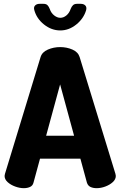

<svg xmlns="http://www.w3.org/2000/svg" viewBox="-20 -983 629 1003"><path d="M104 0Q83 0 59.5 -8.5Q36 -17 20 -31.5Q4 -46 4 -64Q4 -67 6 -75L192 -685Q200 -711 230 -724Q260 -737 294 -737Q329 -737 358.5 -724Q388 -711 396 -685L583 -75Q585 -67 585 -64Q585 -46 569 -31.5Q553 -17 530 -8.5Q507 0 485 0Q466 0 452.5 -6.5Q439 -13 434 -29L400 -154H189L155 -29Q151 -13 137 -6.5Q123 0 104 0ZM221 -274H367L294 -542ZM295 -824Q249 -824 210 -855Q171 -886 159 -931Q155 -946 163.5 -954.5Q172 -963 187 -963H207Q221 -963 228 -956Q235 -949 240 -936Q247 -915 263 -902.5Q279 -890 295 -890Q312 -890 327 -902.5Q342 -915 349 -936Q354 -949 361.5 -956Q369 -963 382 -963H402Q417 -963 425.5 -954.5Q434 -946 430 -930Q417 -886 378.5 -855Q340 -824 295 -824Z"/></svg>

Font: Dosis ExtraBold
Style: Regular
Weight: 800
Designer: EdgarTolentino, PabloImpallari, IginoMarini
Foundry: EdgarTolentino, PabloImpallari, IginoMarini
Version: Version 3.001; ttfautohint (v1.8.2)